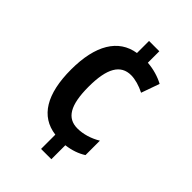

<svg xmlns="http://www.w3.org/2000/svg" viewBox="-216 -818 923 923"><g transform="rotate(45 245.5 -357.0)"><path d="M309 -646V-724H239V-642C130 -625 71 -527 71 -362C71 -196 128 -101 239 -87V10H309V-85C349 -90 383 -102 411 -120V-218C374 -196 333 -183 293 -183C223 -183 189 -237 189 -363C189 -489 224 -547 295 -547C322 -547 357 -537 388 -521L421 -614C390 -631 350 -643 309 -646Z"/></g></svg>

Font: Noto Sans Ethiopic Cond SemBd
Style: Regular
Weight: 600
Width: 3
Designer: Monotype Design Team
Foundry: Monotype Imaging Inc.
Version: Version 2.102